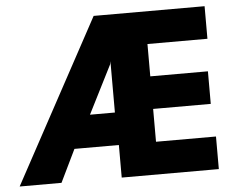

<svg xmlns="http://www.w3.org/2000/svg" viewBox="-49 -717 949 775"><g transform="rotate(-5 425.5 -330.0)"><path d="M807 0H413.5V-132H233.5L169.5 0H0L357.5 -660H807V-528H564V-397H797.5V-265H564V-132H807ZM409 -264V-472L407 -460L308 -264Z"/></g></svg>

Font: Lucymar Sans
Style: Bold
Weight: 700
Foundry: The League of Moveable Type (original font) / Main changes by Cristiano Sobral with portions from Mirco Monsees
Version: Version 2.001;August 30, 2020;FontCreator 13.0.0.2681 64-bit